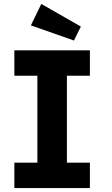

<svg xmlns="http://www.w3.org/2000/svg" viewBox="-20 -956 570 976"><path d="M53 0V-129H170V-571H53V-700H437V-571H320V-129H437V0ZM356 -750 137 -827 190 -936 391 -821Z"/></svg>

Font: Our Lexend SemiBold
Style: Regular
Weight: 600
Designer: Bonnie Shaver-Troup, Thomas Jockin
Foundry: Lexend
Version: Version 1.007